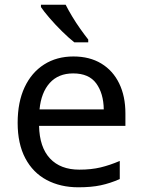

<svg xmlns="http://www.w3.org/2000/svg" viewBox="-20 -786 604 816"><path d="M292 -546Q361 -546 410.5 -516Q460 -486 486.5 -431.5Q513 -377 513 -304V-251H146Q148 -160 192.5 -112.5Q237 -65 317 -65Q368 -65 407.5 -74.5Q447 -84 489 -102V-25Q448 -7 408 1.5Q368 10 313 10Q237 10 178.5 -21Q120 -52 87.5 -113.5Q55 -175 55 -264Q55 -352 84.5 -415Q114 -478 167.5 -512Q221 -546 292 -546ZM291 -474Q228 -474 191.5 -433.5Q155 -393 148 -321H421Q420 -389 389 -431.5Q358 -474 291 -474ZM259 -766Q270 -744 286.5 -716.5Q303 -689 321.5 -663Q340 -637 355 -618V-606H296Q273 -624 244 -652.5Q215 -681 190.5 -709.5Q166 -738 154 -756V-766Z"/></svg>

Font: Noto Sans IKEA
Style: Regular
Weight: 400
Designer: Monotype Design Team
Foundry: Monotype Imaging Inc.
Version: Version 2.001